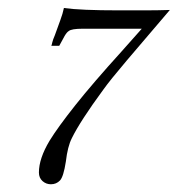

<svg xmlns="http://www.w3.org/2000/svg" viewBox="-20 -466 448 484"><path d="M129.4 -350.6H109.4Q110.4 -352.5 111.8 -359.1Q113.3 -365.7 118.2 -377Q126 -398.9 132.1 -415.3Q138.2 -431.6 141.1 -445.8Q183.1 -439.9 279.3 -439.9Q313.5 -439.9 344.2 -439.9Q376.5 -439.9 408.2 -440.9Q341.3 -362.8 299.3 -313.2Q257.3 -263.7 240.2 -239.7Q182.1 -160.6 161.1 -117.7Q150.4 -96.7 146 -58.6Q140.1 -20.5 131.3 -11.2Q122.1 -1.5 108.4 -1.5Q96.2 -1.5 87.2 -9.5Q78.1 -17.6 78.1 -31.2Q78.1 -66.4 105 -111.3Q126 -145.5 170.2 -201.2Q214.4 -256.8 286.1 -335.9L337.4 -393.6H188.5Q160.2 -393.6 153.3 -387.7Q148.4 -384.8 142.8 -375.2Q137.2 -365.7 129.4 -350.6Z"/></svg>

Font: ML-NILA03
Style: Regular
Weight: 400
Designer: CLT@C-DIT
Version: Version ML-NILA03 1.0